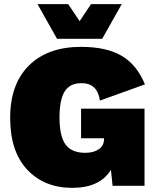

<svg xmlns="http://www.w3.org/2000/svg" viewBox="-20 -896 762 926"><path d="M473 -709H255L161 -876H309L364 -794L419 -876H567ZM371 -229V-372H677V0H523L515 -77Q462 10 328 10Q194 10 111.5 -77.5Q29 -165 29 -328Q29 -490 119.5 -580Q210 -670 371 -670Q493 -670 566.5 -627Q640 -584 679 -489L462 -411Q450 -495 373 -495Q317 -495 292 -455Q267 -415 267 -330Q267 -238 296.5 -198.5Q326 -159 391 -159Q432 -159 457 -176.5Q482 -194 482 -228V-229Z"/></svg>

Font: Elaine Sans Black
Style: Regular
Weight: 900
Designer: Wei Huang
Foundry: Wei Huang
Version: Version 2.001;December 24, 2019;FontCreator 12.0.0.2547 64-b